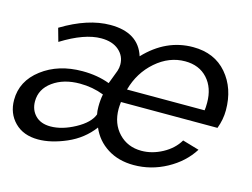

<svg xmlns="http://www.w3.org/2000/svg" viewBox="-85 -662 1053 803"><g transform="rotate(15 441.0 -260.5)"><path d="M-6 -124Q-6 -206 65 -260Q136 -314 240 -314Q305 -314 358 -294Q362 -306 369 -323Q376 -340 380.5 -353.5Q385 -367 385 -381Q385 -418 357 -442.5Q329 -467 280 -467Q208 -467 110 -406L94 -463Q206 -531 303 -531Q424 -531 454 -436Q544 -531 661 -531Q754 -531 807.5 -468.5Q861 -406 861 -311Q861 -271 846 -231H428Q426 -211 426 -201Q426 -137 464.5 -96.5Q503 -56 563 -56Q609 -56 653.5 -80Q698 -104 721 -143L793 -122Q756 -63 689 -26.5Q622 10 547 10Q481 10 433 -20.5Q385 -51 363 -103Q321 -47 255 -18.5Q189 10 133 10Q69 10 31.5 -28Q-6 -66 -6 -124ZM775 -288Q777 -299 777 -321Q777 -386 741 -425.5Q705 -465 644 -465Q575 -465 517.5 -415Q460 -365 439 -288ZM345 -155Q342 -168 342 -188Q342 -217 347 -242Q298 -261 243 -261Q173 -261 126.5 -227.5Q80 -194 80 -141Q80 -104 103.5 -80Q127 -56 169 -56Q219 -56 275 -86.5Q331 -117 345 -155Z"/></g></svg>

Font: Raleway-v4020 Medium
Style: Italic
Weight: 500
Italic angle: -12°
Designer: Matt McInerney, Pablo Impallari, Rodrigo Fuenzalida
Foundry: Matt McInerney, Pablo Impallari, Rodrigo Fuenzalida
Version: Version 4.020;PS 004.020;hotconv 1.0.88;makeotf.lib2.5.64775